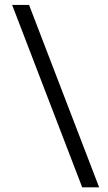

<svg xmlns="http://www.w3.org/2000/svg" viewBox="-20 -724 450 797"><path d="M321.3 53.7H391.6L100.6 -703.6H30.3Z"/></svg>

Font: Shabnam Light
Style: Regular
Weight: 300
Foundry: DejaVu fonts team - Redesigned by Saber Rastikerdar - Based on Vazir font
Version: Version 5.0.1